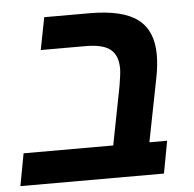

<svg xmlns="http://www.w3.org/2000/svg" viewBox="-60 -653 707 700"><g transform="rotate(-5 293.5 -303.0)"><path d="M104 -487.8 127 -606H293Q413.6 -606 468.8 -564.2Q523.9 -522.5 523.9 -434.1Q523.9 -395.5 515.1 -351.1L469.2 -118.2H534.2L512.2 0H-13.2L8.8 -118.2H336.9L378.9 -334Q386.2 -377 386.2 -395Q386.2 -443.8 358.6 -465.8Q331.1 -487.8 268.1 -487.8Z"/></g></svg>

Font: Cousine
Style: Bold Italic
Weight: 700
Italic angle: -12°
Monospace: yes
Designer: Steve Matteson
Foundry: Ascender Corporation
Version: Version 1.20